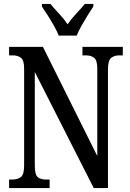

<svg xmlns="http://www.w3.org/2000/svg" viewBox="-20 -951 658 971"><path d="M26 0V-43H41Q69 -43 85.5 -55.5Q102 -68 102 -114V-604Q102 -647 85.5 -659Q69 -671 45 -671H26V-714H197L472 -162V-604Q472 -646 456 -658.5Q440 -671 415 -671H397V-714H601V-671H583Q557 -671 541.5 -657.5Q526 -644 526 -600V0H454L156 -587V-114Q156 -68 170.5 -55.5Q185 -43 212 -43H231V0ZM277 -771Q268 -794 253 -820.5Q238 -847 221.5 -873Q205 -899 192 -918V-931H235Q255 -907 279.5 -881Q304 -855 322 -828Q340 -855 364.5 -881Q389 -907 409 -931H452V-918Q439 -899 423 -873Q407 -847 392 -820.5Q377 -794 368 -771Z"/></svg>

Font: Noto Serif Lao ExtraCondensed Medium
Style: Regular
Weight: 500
Width: 2
Designer: Monotype Design Team
Foundry: Monotype Imaging Inc.
Version: Version 2.003; ttfautohint (v1.8.4.7-5d5b)